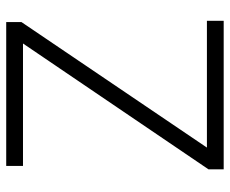

<svg xmlns="http://www.w3.org/2000/svg" viewBox="-81 -659 740 618"><g transform="rotate(-90 289.0 -350.0)"><path d="M53 0V-49L458 -646H64V-700H527V-651L123 -54H531V0Z"/></g></svg>

Font: Geologica Roman Thin
Style: Regular
Weight: 250
Designer: Sindre Bremnes, Frode Helland
Foundry: Monokrom Skriftforlag AS
Version: Version 1.010;gftools[0.9.28]